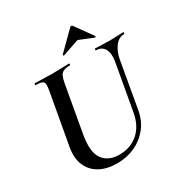

<svg xmlns="http://www.w3.org/2000/svg" viewBox="-187 -951 1060 1109"><g transform="rotate(-30 343.5 -396.5)"><path d="M559 -501Q568 -554 551 -583.5Q534 -613 496 -613Q493 -613 494 -619Q495 -625 496 -625Q519 -625 542.5 -623.5Q566 -622 594 -622Q619 -622 642.5 -623.5Q666 -625 684 -625Q688 -625 687 -619Q686 -613 684 -613Q648 -613 622.5 -580Q597 -547 588 -494L535 -192Q524 -128 487.5 -82Q451 -36 397 -11Q343 14 277 14Q210 14 162.5 -12Q115 -38 94 -86.5Q73 -135 84 -201L146 -547Q154 -591 144 -602Q134 -613 95 -613Q91 -613 92 -619Q93 -625 94 -625Q118 -625 147 -623.5Q176 -622 207 -622Q242 -622 271.5 -623.5Q301 -625 323 -625Q325 -625 325 -619Q325 -613 323 -613Q295 -613 279.5 -606Q264 -599 256.5 -583Q249 -567 244 -538L189 -229Q170 -120 205 -71.5Q240 -23 313 -23Q390 -23 441 -69.5Q492 -116 505 -198ZM323 -680Q321 -679 317.5 -682Q314 -685 317 -687L433 -802Q437 -807 442.5 -807Q448 -807 451 -802L534 -687Q536 -685 533 -681.5Q530 -678 527 -680L433 -718Z"/></g></svg>

Font: Cormorant Light
Style: Italic
Weight: 300
Italic angle: -10°
Designer: Christian Thalmann (Catharsis Fonts)
Foundry: Catharsis Fonts
Version: Version 4.000